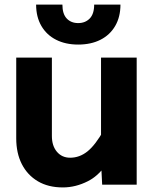

<svg xmlns="http://www.w3.org/2000/svg" viewBox="-20 -808 690 840"><path d="M207 -556V-213Q207 -170 229 -144Q251 -118 287 -118Q328 -118 362.5 -145.5Q397 -173 435 -240L457 -108Q419 -43 365 -15.5Q311 12 255 12Q191 12 145.5 -15Q100 -42 75.5 -90Q51 -138 51 -203V-556ZM578 -556V0H427L422 -99V-556ZM322 -613Q267 -613 225.5 -634Q184 -655 161 -694.5Q138 -734 138 -788H253Q253 -747 272 -727Q291 -707 322 -707Q353 -707 372.5 -727Q392 -747 392 -788H507Q507 -734 484 -694.5Q461 -655 419.5 -634Q378 -613 322 -613Z"/></svg>

Font: Azeret Mono
Style: Bold
Weight: 700
Designer: Martin Vácha
Foundry: Displaay
Version: Version 1.002